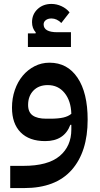

<svg xmlns="http://www.w3.org/2000/svg" viewBox="-20 -717 507 977"><path d="M32 127H99Q224 127 283.5 77Q343 27 343 -58V-82H338Q307 1 210 1Q129 1 85 -43.5Q41 -88 41 -169Q41 -217 55.5 -259Q70 -301 95.5 -331.5Q121 -362 156 -380Q191 -398 232 -398Q323 -398 374.5 -321.5Q426 -245 426 -108Q426 56 344.5 148Q263 240 103 240H32ZM235 -113Q277 -113 302.5 -119Q328 -125 343 -138Q341 -204 308.5 -244Q276 -284 223 -284Q177 -284 150 -256Q123 -228 123 -183Q123 -146 146.5 -129.5Q170 -113 215 -113ZM122 -547H161L162 -552Q143 -573 143 -604Q143 -644 171 -670.5Q199 -697 242 -697Q268 -697 293 -685.5Q318 -674 334 -654L292 -600Q269 -623 242 -623Q224 -623 213 -614.5Q202 -606 202 -593Q202 -553 272 -553H341V-478H122Z"/></svg>

Font: IBM Plex Sans Arabic Medium
Style: Regular
Weight: 500
Designer: Mike Abbink, Paul van der Laan, Pieter van Rosmalen, Wael Morcos, Khajak Apelian
Foundry: Bold Monday
Version: Version 1.1